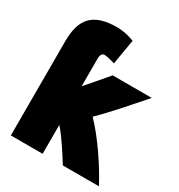

<svg xmlns="http://www.w3.org/2000/svg" viewBox="-194 -934 1017 1093"><g transform="rotate(30 314.0 -388.0)"><path d="M249 30V-160C297 -106 347 -25 382 30H619C567 -70 471 -213 390 -295C470 -374 557 -475 628 -556H371C343 -523 295 -466 249 -414V-593C249 -620 257 -634 274 -634C286 -634 311 -628 343 -619L371 -783C316 -804 276 -806 257 -806C98 -806 40 -736 40 -588V30Z"/></g></svg>

Font: Repo ExtraBlack
Style: Regular
Weight: 400
Designer: Stefan Peev
Foundry: Context Ltd
Version: Version 001.502